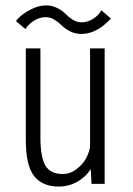

<svg xmlns="http://www.w3.org/2000/svg" viewBox="-20 -680 490 710"><path d="M280.5 -554.5Q258 -554.5 239 -564.2Q220 -574 208.8 -585.5Q197.5 -597 181.8 -606.8Q166 -616.5 150 -616.5Q136 -616.5 123.2 -612Q110.5 -607.5 101.8 -601Q93 -594.5 86.5 -588Q80 -581.5 77 -577L74 -572.5L39 -602Q42 -607 55 -619.2Q68 -631.5 95.5 -645.8Q123 -660 150.5 -660Q173 -660 192 -650.2Q211 -640.5 222.2 -628.8Q233.5 -617 249 -607.2Q264.5 -597.5 281 -597.5Q303 -597.5 321.5 -608.8Q340 -620 347.5 -631L355 -642L390 -611.5Q338 -554.5 280.5 -554.5ZM197.5 10Q137 10 106.2 -28.8Q75.5 -67.5 75.5 -162.5V-501H129.5V-171.5Q129.5 -98.5 148 -67.5Q166.5 -36.5 211.5 -36.5Q239 -36.5 262.2 -54Q285.5 -71.5 297.5 -93.2Q309.5 -115 313 -136V-501H367V0H318.5L315.5 -54.5Q295.5 -24 264.2 -7Q233 10 197.5 10Z"/></svg>

Font: League Mono Condensed UltraLight
Style: Regular
Weight: 200
Width: 1
Designer: Tyler Finck
Foundry: The League of Moveable Type / Tyler Finck
Version: Version 2.210